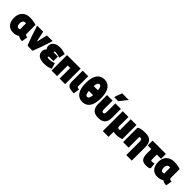

<svg xmlns="http://www.w3.org/2000/svg" viewBox="478 -2895 5131 5131"><g transform="rotate(45 3043.5 -329.5)"><path d="M456 -14Q389 41 278 41Q153 41 84 -39Q15 -119 15 -263Q15 -400 95.5 -484Q176 -568 315 -568Q430 -568 556 -531V-198Q556 -166 573 -155Q590 -144 638 -140L610 30Q564 36 516.5 19Q469 2 456 -14ZM348 -213V-380Q341 -381 316 -381Q274 -381 250 -348Q226 -315 226 -259Q226 -203 245.5 -173.5Q265 -144 299 -144Q327 -144 351 -155Q348 -180 348 -213Z M899 -238Q903 -238 972 -547H1187Q1092 -237 991 15H845Q811 9 794 7Q692 -250 602 -547H831Q838 -514 853.5 -437.5Q869 -361 880 -311Q891 -261 899 -238Z M1459 -136Q1550 -136 1646 -174L1694 -6Q1655 13 1586.5 28.5Q1518 44 1441 44Q1404 44 1370 39.5Q1336 35 1299 21.5Q1262 8 1235.5 -13Q1209 -34 1192 -70Q1175 -106 1175 -153Q1175 -229 1231 -277Q1192 -319 1192 -377Q1192 -404 1198 -428Q1217 -497 1286 -533.5Q1355 -570 1458 -570Q1506 -570 1566.5 -556.5Q1627 -543 1662 -527L1625 -357Q1562 -383 1497 -391Q1475 -393 1467 -393Q1408 -393 1408 -374Q1408 -366 1414 -361Q1420 -356 1431.5 -354.5Q1443 -353 1452 -353Q1461 -353 1475 -353.5Q1489 -354 1492 -354H1579V-185H1490Q1487 -185 1468 -185.5Q1449 -186 1440.5 -185.5Q1432 -185 1418.5 -183Q1405 -181 1399 -175.5Q1393 -170 1393 -161Q1393 -136 1459 -136Z M2236 -556V30H2027V-372H1932V30H1723V-556Z M2600 -131 2572 41Q2468 41 2411.5 19.5Q2355 -2 2334.5 -43.5Q2314 -85 2314 -161V-556H2523V-177Q2523 -155 2538.5 -144.5Q2554 -134 2600 -131Z M3182 -382Q3182 -171 3106.5 -63.5Q3031 44 2893 44Q2755 44 2679 -63.5Q2603 -171 2603 -382Q2603 -592 2679 -699Q2755 -806 2893 -806Q3031 -806 3106.5 -699Q3182 -592 3182 -382ZM2893 -144Q2962 -144 2971 -290H2813Q2822 -144 2893 -144ZM2893 -618Q2822 -618 2813 -474H2971Q2962 -618 2893 -618Z M3497 44Q3364 44 3299.5 -21.5Q3235 -87 3235 -227V-556H3444V-244Q3444 -189 3455.5 -166.5Q3467 -144 3497 -144Q3527 -144 3538 -166.5Q3549 -189 3549 -244V-556H3758V-227Q3758 -87 3693.5 -21.5Q3629 44 3497 44ZM3564 -652H3407L3486 -874H3737Z M4141 25Q4093 25 4052 13Q4053 45 4053 115V205H3836V-547H4053V-290Q4053 -277 4052 -254.5Q4051 -232 4050.5 -218Q4050 -204 4051.5 -186Q4053 -168 4058 -158Q4063 -148 4074 -140.5Q4085 -133 4101 -133Q4121 -133 4140 -137V-547H4356V-13Q4259 25 4141 25Z M4427 30V-508Q4469 -568 4681 -568Q4824 -568 4882.5 -498Q4941 -428 4941 -297V215H4732V-279Q4732 -335 4719 -358Q4706 -381 4672 -381Q4649 -381 4636 -379V30Z M5442 -6 5420 26Q5366 42 5302 42Q5238 42 5195 24.5Q5152 7 5130 -28.5Q5108 -64 5099.5 -107Q5091 -150 5091 -212V-372H4956V-556H5459V-372H5300V-200Q5300 -168 5306.5 -156Q5313 -144 5331 -144Q5360 -144 5426 -157Q5429 -132 5434.5 -81.5Q5440 -31 5442 -6Z M5905 -14Q5838 41 5727 41Q5602 41 5533 -39Q5464 -119 5464 -263Q5464 -400 5544.5 -484Q5625 -568 5764 -568Q5879 -568 6005 -531V-198Q6005 -166 6022 -155Q6039 -144 6087 -140L6059 30Q6013 36 5965.5 19Q5918 2 5905 -14ZM5797 -213V-380Q5790 -381 5765 -381Q5723 -381 5699 -348Q5675 -315 5675 -259Q5675 -203 5694.5 -173.5Q5714 -144 5748 -144Q5776 -144 5800 -155Q5797 -180 5797 -213Z"/></g></svg>

Font: Repo
Style: ExtraBlack
Weight: 1000
Designer: Stefan Peev
Foundry: Context Ltd
Version: Version 001.000